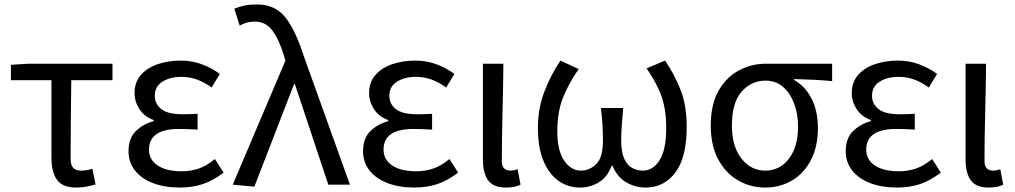

<svg xmlns="http://www.w3.org/2000/svg" viewBox="-20 -829 4555 862"><path d="M322 13Q261 13 236 -21.5Q211 -56 211 -122V-469H29V-538L107 -543H485V-469H300Q299 -377 298 -288Q297 -199 297 -116Q297 -88 308.5 -75.5Q320 -63 342 -63Q356 -63 369 -65Q382 -67 395 -71L409 -1Q393 4 370.5 8.5Q348 13 322 13Z M787 13Q720 13 668 -6.5Q616 -26 586.5 -63Q557 -100 557 -150Q557 -209 590.5 -241Q624 -273 670 -285V-290Q628 -305 606 -339Q584 -373 584 -411Q584 -460 612.5 -492.5Q641 -525 688.5 -541Q736 -557 791 -557Q841 -557 885 -541Q929 -525 967 -497L930 -436Q899 -459 865.5 -471.5Q832 -484 794 -484Q744 -484 709.5 -462.5Q675 -441 675 -399Q675 -362 704.5 -339Q734 -316 800 -316Q816 -316 832 -316.5Q848 -317 867 -318V-247Q821 -250 783 -250Q649 -250 649 -157Q649 -112 688 -86Q727 -60 796 -60Q836 -60 871.5 -72Q907 -84 945 -115L984 -54Q935 -17 889 -2Q843 13 787 13Z M1122 9 1025 0 1261 -556 1255 -579Q1232 -654 1202 -693Q1172 -732 1125 -732Q1103 -732 1086.5 -727Q1070 -722 1056 -714L1032 -790Q1052 -798 1075.5 -803.5Q1099 -809 1135 -809Q1216 -809 1262 -750Q1308 -691 1345 -574L1551 0H1454L1304 -451H1300Z M1840 13Q1773 13 1721 -6.5Q1669 -26 1639.5 -63Q1610 -100 1610 -150Q1610 -209 1643.5 -241Q1677 -273 1723 -285V-290Q1681 -305 1659 -339Q1637 -373 1637 -411Q1637 -460 1665.5 -492.5Q1694 -525 1741.5 -541Q1789 -557 1844 -557Q1894 -557 1938 -541Q1982 -525 2020 -497L1983 -436Q1952 -459 1918.5 -471.5Q1885 -484 1847 -484Q1797 -484 1762.5 -462.5Q1728 -441 1728 -399Q1728 -362 1757.5 -339Q1787 -316 1853 -316Q1869 -316 1885 -316.5Q1901 -317 1920 -318V-247Q1874 -250 1836 -250Q1702 -250 1702 -157Q1702 -112 1741 -86Q1780 -60 1849 -60Q1889 -60 1924.5 -72Q1960 -84 1998 -115L2037 -54Q1988 -17 1942 -2Q1896 13 1840 13Z M2251 13Q2195 13 2171.5 -19.5Q2148 -52 2148 -113V-543H2240Q2239 -433 2236 -318.5Q2233 -204 2233 -106Q2233 -83 2243.5 -73Q2254 -63 2271 -63Q2286 -63 2304 -69L2317 0Q2305 6 2289.5 9.5Q2274 13 2251 13Z M2584 13Q2530 13 2487.5 -17Q2445 -47 2420 -106.5Q2395 -166 2395 -256Q2395 -342 2424 -417.5Q2453 -493 2496 -557L2578 -519Q2532 -453 2507 -389Q2482 -325 2482 -239Q2482 -154 2512.5 -108.5Q2543 -63 2588 -63Q2627 -63 2657 -92.5Q2687 -122 2687 -198Q2687 -232 2685 -266.5Q2683 -301 2678 -344H2778Q2774 -301 2771.5 -266.5Q2769 -232 2769 -198Q2769 -146 2782.5 -116.5Q2796 -87 2818 -75Q2840 -63 2866 -63Q2912 -63 2941.5 -110Q2971 -157 2971 -254Q2971 -310 2962 -353Q2953 -396 2933.5 -436Q2914 -476 2883 -522L2966 -557Q3010 -492 3036.5 -423Q3063 -354 3063 -259Q3063 -123 3012.5 -55Q2962 13 2878 13Q2832 13 2791.5 -10.5Q2751 -34 2730 -85H2726Q2707 -34 2668.5 -10.5Q2630 13 2584 13Z M3415 13Q3350 13 3294 -19Q3238 -51 3204.5 -113.5Q3171 -176 3171 -265Q3171 -361 3206.5 -422.5Q3242 -484 3298.5 -513.5Q3355 -543 3419 -543H3716V-465Q3670 -469 3630 -471Q3590 -473 3545 -474V-470Q3595 -442 3623.5 -386.5Q3652 -331 3652 -254Q3652 -170 3620.5 -110Q3589 -50 3535.5 -18.5Q3482 13 3415 13ZM3416 -63Q3481 -63 3522 -116.5Q3563 -170 3563 -261Q3563 -316 3546 -362.5Q3529 -409 3496.5 -438Q3464 -467 3417 -467Q3353 -467 3309.5 -417.5Q3266 -368 3266 -265Q3266 -172 3308.5 -117.5Q3351 -63 3416 -63Z M4007 13Q3940 13 3888 -6.5Q3836 -26 3806.5 -63Q3777 -100 3777 -150Q3777 -209 3810.5 -241Q3844 -273 3890 -285V-290Q3848 -305 3826 -339Q3804 -373 3804 -411Q3804 -460 3832.5 -492.5Q3861 -525 3908.5 -541Q3956 -557 4011 -557Q4061 -557 4105 -541Q4149 -525 4187 -497L4150 -436Q4119 -459 4085.5 -471.5Q4052 -484 4014 -484Q3964 -484 3929.5 -462.5Q3895 -441 3895 -399Q3895 -362 3924.5 -339Q3954 -316 4020 -316Q4036 -316 4052 -316.5Q4068 -317 4087 -318V-247Q4041 -250 4003 -250Q3869 -250 3869 -157Q3869 -112 3908 -86Q3947 -60 4016 -60Q4056 -60 4091.5 -72Q4127 -84 4165 -115L4204 -54Q4155 -17 4109 -2Q4063 13 4007 13Z M4418 13Q4362 13 4338.5 -19.5Q4315 -52 4315 -113V-543H4407Q4406 -433 4403 -318.5Q4400 -204 4400 -106Q4400 -83 4410.5 -73Q4421 -63 4438 -63Q4453 -63 4471 -69L4484 0Q4472 6 4456.5 9.5Q4441 13 4418 13Z"/></svg>

Font: Chiron Sans HK TT
Style: Regular
Weight: 400
Designer: Ryoko NISHIZUKA 西塚涼子 (kana, bopomofo & ideographs); Paul D. Hunt (Latin, Greek & Cyrillic); Sandoll Communications 산돌커뮤니
Foundry: Adobe
Version: Version 2.022;hotconv 1.0.109;makeotfexe 2.5.65596